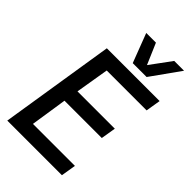

<svg xmlns="http://www.w3.org/2000/svg" viewBox="-272 -1014 1106 1106"><g transform="rotate(45 280.5 -461.5)"><path d="M20 0 131 -700H561L546 -609H221L187 -405H491L476 -314H172L138 -91H480L465 0ZM537 -923 410 -745H297L229 -923H308L363 -795L457 -923Z"/></g></svg>

Font: Georama ExtraCondensed Thin Medium
Style: Italic
Weight: 500
Italic angle: -9°
Version: Version 1.001